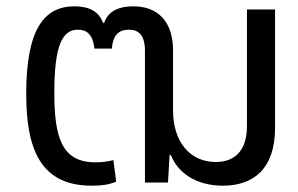

<svg xmlns="http://www.w3.org/2000/svg" viewBox="-20 -578 943 608"><path d="M270 10C299 10 327 7 348 -3L339 -71C323 -67 307 -64 282 -64C176 -64 152 -142 152 -284C152 -436 178 -484 227 -484C253 -484 274 -471 279 -424H334C338 -466 355 -484 388 -484C418 -484 439 -468 439 -417V0H512L517 -87H521C544 -30 601 10 686 10C780 10 851 -41 851 -173V-548H762V-179C762 -99 722 -65 663 -65C581 -65 528 -130 528 -228V-418C528 -512 478 -558 402 -558C358 -558 323 -544 310 -506H306C293 -543 260 -558 216 -558C120 -558 63 -486 63 -281C63 -108 107 10 270 10Z"/></svg>

Font: Noto Sans Thai
Style: Regular
Weight: 400
Designer: Monotype Design Team
Foundry: Monotype Imaging Inc.
Version: Version 1.901